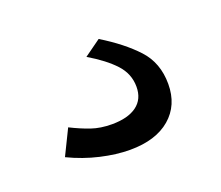

<svg xmlns="http://www.w3.org/2000/svg" viewBox="-52 -93 401 349"><g transform="rotate(-20 148.0 81.5)"><path d="M33 158 57 109Q77 119 94.5 125Q112 131 134 131Q165 131 182 118.5Q199 106 199 82Q199 57 181.5 38Q164 19 132 0L164 -23Q205 2 230 29Q255 56 255 97Q255 138 227 162Q199 186 149 186Q123 186 92.5 179Q62 172 33 158Z"/></g></svg>

Font: YasnoRaleway Medium
Style: Regular
Weight: 500
Designer: Matt McInerney, Pablo Impallari, Rodrigo Fuenzalida
Foundry: Matt McInerney, Pablo Impallari, Rodrigo Fuenzalida
Version: Version 4.026